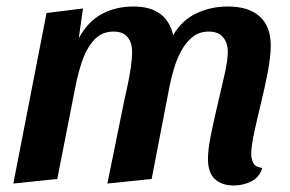

<svg xmlns="http://www.w3.org/2000/svg" viewBox="-20 -550 891 590"><path d="M698 20Q662 20 640.5 0.5Q619 -19 619 -62Q619 -90 628 -135Q637 -180 649 -230Q661 -280 670.5 -323Q680 -366 680 -390Q680 -419 665 -436Q650 -453 622 -453Q593 -453 572.5 -437Q552 -421 538 -395.5Q524 -370 515 -340.5Q506 -311 501 -285L446 0L310 14L362 -242Q366 -260 372 -287.5Q378 -315 382 -343Q386 -371 386 -389Q386 -419 372 -436Q358 -453 329 -453Q292 -453 268.5 -426.5Q245 -400 232 -361Q219 -322 212 -285L156 0L21 14L123 -510L235 -524L222 -432Q249 -483 292 -506.5Q335 -530 390 -530Q492 -530 512 -442Q540 -489 584.5 -509.5Q629 -530 680 -530Q744 -530 778 -499.5Q812 -469 812 -410Q812 -377 803 -329.5Q794 -282 782 -233Q770 -184 761 -142Q752 -100 752 -77Q752 -60 759 -48Q766 -36 786 -34Q778 -6 753 7Q728 20 698 20Z"/></svg>

Font: Sansita Swashed Medium
Style: Regular
Weight: 500
Designer: Pablo Cosgaya
Foundry: Omnibus-Type
Version: Version 1.003; ttfautohint (v1.8.3)